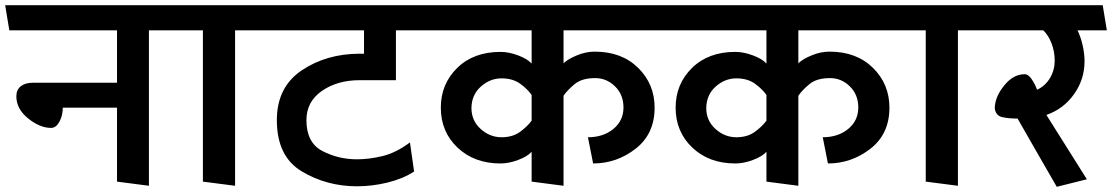

<svg xmlns="http://www.w3.org/2000/svg" viewBox="-31 -700 4286 740"><path d="M420 -285H211Q211 -255 198 -231Q185 -207 166 -207Q123 -207 77.5 -243.5Q32 -280 32 -329Q32 -354 49 -367.5Q66 -381 95 -381H420V-583H5Q1 -607 -3 -631Q-7 -655 -11 -680H644L659 -583H543V16L420 0Z M751 0V-583H653L637 -680H974L992 -583H875V16Z M1150 -237Q1150 -150 1211.5 -118Q1273 -86 1345 -86Q1392 -86 1443.5 -98.5Q1495 -111 1549 -151L1565 -39Q1522 -11 1463 3.5Q1404 18 1345 18Q1228 18 1132 -39.5Q1036 -97 1036 -237Q1036 -364 1131.5 -428.5Q1227 -493 1356 -493H1372V-583H985Q981 -607 977 -631Q973 -655 969 -680H1619L1634 -583H1495V-391H1356Q1269 -391 1209.5 -349.5Q1150 -308 1150 -237Z M1898 -70Q1797 -70 1732.5 -131Q1668 -192 1668 -285Q1668 -376 1731 -438Q1794 -500 1898 -500Q1930 -500 1966 -486.5Q2002 -473 2018 -455V-583H1629L1613 -680H2525L2540 -583H2141V-456Q2157 -472 2192 -486.5Q2227 -501 2261 -501Q2365 -501 2428.5 -438.5Q2492 -376 2492 -285Q2492 -184 2419 -127Q2346 -70 2255 -70L2235 -171Q2294 -171 2333 -203Q2372 -235 2372 -286Q2372 -335 2339.5 -367Q2307 -399 2263 -399Q2212 -399 2184 -376Q2156 -353 2141 -331V16L2018 0V-115Q2002 -97 1966 -83.5Q1930 -70 1898 -70ZM1786 -284Q1786 -235 1821.5 -203Q1857 -171 1902 -171Q1945 -171 1973.5 -192Q2002 -213 2018 -235V-334Q2002 -357 1973.5 -377.5Q1945 -398 1902 -398Q1858 -398 1822.5 -366.5Q1787 -335 1786 -284Z M2803 -70Q2702 -70 2637.5 -131Q2573 -192 2573 -285Q2573 -376 2636 -438Q2699 -500 2803 -500Q2835 -500 2871 -486.5Q2907 -473 2923 -455V-583H2534L2518 -680H3430L3445 -583H3046V-456Q3062 -472 3097 -486.5Q3132 -501 3166 -501Q3270 -501 3333.5 -438.5Q3397 -376 3397 -285Q3397 -184 3324 -127Q3251 -70 3160 -70L3140 -171Q3199 -171 3238 -203Q3277 -235 3277 -286Q3277 -335 3244.5 -367Q3212 -399 3168 -399Q3117 -399 3089 -376Q3061 -353 3046 -331V16L2923 0V-115Q2907 -97 2871 -83.5Q2835 -70 2803 -70ZM2691 -284Q2691 -235 2726.5 -203Q2762 -171 2807 -171Q2850 -171 2878.5 -192Q2907 -213 2923 -235V-334Q2907 -357 2878.5 -377.5Q2850 -398 2807 -398Q2763 -398 2727.5 -366.5Q2692 -335 2691 -284Z M3537 0V-583H3439L3423 -680H3760L3778 -583H3661V16Z M4042 20Q4004 -45 3966.5 -111Q3929 -177 3891 -243Q3857 -243 3832 -248.5Q3807 -254 3803 -282Q3803 -325 3838.5 -369.5Q3874 -414 3918 -414Q3933 -414 3946.5 -393Q3960 -372 3966 -354Q3998 -369 4016 -399.5Q4034 -430 4034 -466Q4034 -501 4022 -532.5Q4010 -564 3990 -583H3771Q3767 -607 3763 -631Q3759 -655 3755 -680H4219L4235 -583H4122Q4135 -556 4142 -524Q4149 -492 4149 -464Q4149 -394 4108.5 -337Q4068 -280 4002 -257L4158 -9Q4129 -2 4100 5.5Q4071 13 4042 20Z"/></svg>

Font: Palanquin SemiBold
Style: Regular
Weight: 600
Designer: Pria Ravichandran
Version: Version 1.0.4